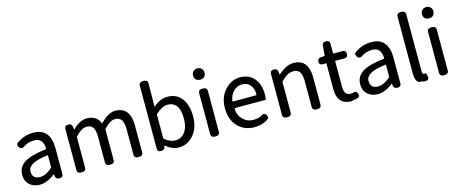

<svg xmlns="http://www.w3.org/2000/svg" viewBox="-45 -1431 5111 2139"><g transform="rotate(-15 2510.5 -362.0)"><path d="M98.6 4.9Q52.7 -38.1 52.7 -107.9Q52.7 -177.7 97.7 -222.7Q113.3 -238.3 133.8 -251Q213.9 -298.8 386.7 -318.4Q385.7 -388.7 354.5 -420.9Q328.1 -447.3 280.3 -447.3Q205.1 -447.3 149.4 -405.3Q149.4 -405.3 148.4 -405.3Q137.7 -399.4 127.9 -399.4Q108.4 -399.4 94.7 -421.9Q86.9 -434.6 86.9 -446.3Q86.9 -464.8 107.4 -474.6Q191.4 -532.2 291 -532.2Q392.6 -532.2 440.4 -472.2Q488.3 -412.1 488.3 -304.7V-3.9Q488.3 13.7 478 23.9Q467.8 34.2 445.3 34.2Q422.9 34.2 411.1 22.5Q401.4 12.7 399.4 -2.9L396.5 -27.3Q301.8 46.9 216.8 46.9Q144.5 46.9 98.6 4.9ZM152.3 -123Q152.3 -79.1 174.3 -57.1Q196.3 -35.2 243.2 -35.2Q308.6 -35.2 386.7 -104.5V-249Q258.8 -233.4 206.1 -202.1Q152.3 -169.9 152.3 -123Z M883.8 -442.4Q823.2 -442.4 751 -362.3V-3.9Q751 11.7 741.2 21.5Q728.5 34.2 700.2 34.2Q671.9 34.2 660.2 21.5Q650.4 12.7 650.4 -3.9V-480.5Q650.4 -498 660.6 -508.3Q670.9 -518.6 693.4 -518.6Q715.8 -518.6 727.5 -506.8Q736.3 -497.1 738.3 -481.4L742.2 -445.3Q827.1 -532.2 910.2 -532.2Q1023.4 -532.2 1062.5 -432.6Q1155.3 -532.2 1239.3 -532.2Q1313.5 -532.2 1355.5 -490.2Q1409.2 -436.5 1409.2 -314.5V-3.9Q1409.2 11.7 1399.4 21.5Q1386.7 34.2 1358.4 34.2Q1330.1 34.2 1318.4 21.5Q1308.6 12.7 1308.6 -3.9V-302.7Q1308.6 -387.7 1276.4 -419.9Q1253.9 -442.4 1210 -442.4Q1209 -442.4 1207 -442.4Q1154.3 -442.4 1080.1 -362.3V-3.9Q1080.1 11.7 1070.3 21.5Q1057.6 34.2 1029.3 34.2Q1001 34.2 989.3 21.5Q979.5 12.7 979.5 -3.9V-302.7Q979.5 -388.7 947.3 -420.9Q925.8 -442.4 886.7 -442.4Q884.8 -442.4 883.8 -442.4Z M1836.9 -532.2Q1837.9 -532.2 1838.9 -532.2Q1944.3 -532.2 2002.9 -456.1Q2061.5 -379.9 2061.5 -247.1Q2061.5 -103.5 1977.5 -19.5Q1911.1 46.9 1820.3 46.9Q1742.2 46.9 1668.9 -17.6L1665 -2Q1658.2 34.2 1617.2 34.2Q1596.7 34.2 1586.4 23.9Q1576.2 13.7 1576.2 -3.9V-733.4Q1576.2 -750 1585.9 -758.8Q1597.7 -771.5 1626 -771.5Q1654.3 -771.5 1667 -758.8Q1676.8 -749 1676.8 -733.4L1673.8 -461.9Q1757.8 -532.2 1836.9 -532.2ZM1956.1 -250Q1956.1 -365.2 1908.2 -413.1Q1875 -446.3 1818.4 -446.3Q1754.9 -446.3 1676.8 -374V-92.8Q1740.2 -39.1 1805.7 -39.1Q1872.1 -39.1 1913.1 -94.7Q1956.1 -152.3 1956.1 -250Z M2284.2 21.5Q2271.5 34.2 2243.2 34.2Q2214.8 34.2 2203.1 21.5Q2193.4 12.7 2193.4 -3.9V-480.5Q2193.4 -497.1 2203.1 -505.9Q2214.8 -518.6 2243.2 -518.6Q2271.5 -518.6 2284.2 -505.9Q2293.9 -496.1 2293.9 -480.5V-3.9Q2293.9 11.7 2284.2 21.5ZM2197.3 -637.7Q2197.3 -637.7 2196.3 -637.7Q2178.7 -656.2 2178.7 -685.5Q2178.7 -714.8 2197.3 -732.4Q2214.8 -751 2244.1 -751Q2274.4 -751 2292 -732.4Q2310.5 -714.8 2310.5 -685.5Q2310.5 -656.2 2292 -637.7Q2274.4 -621.1 2245.1 -621.1Q2215.8 -621.1 2197.3 -637.7Z M2501 -450.2Q2576.2 -532.2 2676.8 -532.2Q2780.3 -532.2 2839.8 -461.9Q2897.5 -392.6 2897.5 -272.5Q2897.5 -272.5 2893.6 -220.7Q2893.6 -218.8 2892.1 -217.3Q2890.6 -215.8 2888.7 -215.8H2542Q2535.2 -215.8 2532.7 -213.4Q2530.3 -210.9 2530.3 -208Q2530.3 -205.1 2530.3 -204.1Q2530.3 -203.1 2530.3 -203.1Q2531.2 -135.7 2580.1 -85.9Q2627.9 -36.1 2700.2 -35.2Q2773.4 -35.2 2806.6 -63.5Q2806.6 -63.5 2807.6 -64.5Q2818.4 -69.3 2827.1 -69.3Q2846.7 -69.3 2858.4 -45.9Q2865.2 -34.2 2865.2 -23.4Q2865.2 -12.7 2857.4 -3.9Q2851.6 0 2845.7 3.9Q2785.2 46.9 2691.4 46.9Q2577.1 46.9 2502 -31.2Q2426.8 -109.4 2426.8 -239.7Q2426.8 -370.1 2501 -450.2ZM2805.7 -305.7V-312.5Q2805.7 -368.2 2773.4 -408.2Q2740.2 -450.2 2680.7 -450.2Q2620.1 -450.2 2578.1 -406.2Q2535.2 -363.3 2527.3 -292H2793.9Q2800.8 -292 2803.2 -294.4Q2805.7 -296.9 2805.7 -302.7Z M3112.3 21.5Q3099.6 34.2 3071.3 34.2Q3043 34.2 3031.2 21.5Q3021.5 12.7 3021.5 -3.9V-480.5Q3021.5 -498 3031.7 -508.3Q3042 -518.6 3064.5 -518.6Q3086.9 -518.6 3098.6 -506.8Q3107.4 -497.1 3109.4 -480.5L3113.3 -445.3Q3207 -532.2 3294.9 -532.2Q3370.1 -532.2 3412.1 -490.2Q3465.8 -436.5 3465.8 -314.5V-3.9Q3465.8 11.7 3456.1 21.5Q3443.4 34.2 3415 34.2Q3386.7 34.2 3374 21.5Q3364.3 11.7 3364.3 -3.9V-302.7Q3364.3 -377 3340.8 -410.2Q3318.4 -443.4 3274.4 -443.4Q3228.5 -443.4 3198.2 -424.8Q3166 -406.2 3122.1 -362.3V-3.9Q3122.1 11.7 3112.3 21.5Z M3648.4 -136.7Q3648.4 -137.7 3648.4 -138.7V-434.6H3604.5Q3585.9 -434.6 3576.7 -443.8Q3567.4 -453.1 3567.4 -471.7Q3567.4 -494.1 3577.1 -503.9Q3586.9 -513.7 3604.5 -514.6L3652.3 -518.6L3661.1 -633.8Q3662.1 -651.4 3672.9 -661.6Q3683.6 -671.9 3706.1 -671.9Q3728.5 -671.9 3738.8 -661.6Q3749 -651.4 3749 -633.8V-518.6H3858.4Q3876 -518.6 3886.2 -508.8Q3896.5 -499 3896.5 -477.5Q3896.5 -455.1 3886.2 -444.8Q3876 -434.6 3858.4 -434.6H3749V-136.7Q3749 -78.1 3772.5 -54.7Q3790 -36.1 3828.1 -36.1L3857.4 -41Q3865.2 -43 3872.1 -43Q3884.8 -43 3892.6 -35.2Q3900.4 -27.3 3904.3 -12.7Q3906.2 -4.9 3906.2 2Q3906.2 14.6 3898.4 22.5Q3890.6 30.3 3877 33.2L3807.6 46.9Q3734.4 46.9 3694.3 6.8Q3648.4 -39.1 3648.4 -136.7Z M3997.1 4.9Q3951.2 -38.1 3951.2 -107.9Q3951.2 -177.7 3996.1 -222.7Q4011.7 -238.3 4032.2 -251Q4112.3 -298.8 4285.2 -318.4Q4284.2 -388.7 4252.9 -420.9Q4226.6 -447.3 4178.7 -447.3Q4103.5 -447.3 4047.9 -405.3Q4047.9 -405.3 4046.9 -405.3Q4036.1 -399.4 4026.4 -399.4Q4006.8 -399.4 3993.2 -421.9Q3985.4 -434.6 3985.4 -446.3Q3985.4 -464.8 4005.9 -474.6Q4089.8 -532.2 4189.5 -532.2Q4291 -532.2 4338.9 -472.2Q4386.7 -412.1 4386.7 -304.7V-3.9Q4386.7 13.7 4376.5 23.9Q4366.2 34.2 4343.8 34.2Q4321.3 34.2 4309.6 22.5Q4299.8 12.7 4297.9 -2.9L4294.9 -27.3Q4200.2 46.9 4115.2 46.9Q4043 46.9 3997.1 4.9ZM4050.8 -123Q4050.8 -79.1 4072.8 -57.1Q4094.7 -35.2 4141.6 -35.2Q4207 -35.2 4285.2 -104.5V-249Q4157.2 -233.4 4104.5 -202.1Q4050.8 -169.9 4050.8 -123Z M4608.4 36.1Q4548.8 36.1 4548.8 -79.1V-733.4Q4548.8 -750 4558.6 -758.8Q4570.3 -771.5 4598.6 -771.5Q4627 -771.5 4639.6 -758.8Q4649.4 -749 4649.4 -733.4V-72.3Q4649.4 -51.8 4657.2 -43.9Q4662.1 -39.1 4669.9 -39.1Q4669.9 -39.1 4670.9 -39.1H4689.5Q4693.4 -39.1 4694.3 -35.2L4702.1 1Q4703.1 6.8 4703.1 12.7Q4703.1 26.4 4696.3 34.2Q4685.5 43.9 4663.6 43.9Q4641.6 43.9 4619.1 35.2Q4614.3 36.1 4608.4 36.1Z M4923.8 21.5Q4911.1 34.2 4882.8 34.2Q4854.5 34.2 4842.8 21.5Q4833 12.7 4833 -3.9V-480.5Q4833 -497.1 4842.8 -505.9Q4854.5 -518.6 4882.8 -518.6Q4911.1 -518.6 4923.8 -505.9Q4933.6 -496.1 4933.6 -480.5V-3.9Q4933.6 11.7 4923.8 21.5ZM4836.9 -637.7Q4836.9 -637.7 4835.9 -637.7Q4818.4 -656.2 4818.4 -685.5Q4818.4 -714.8 4836.9 -732.4Q4854.5 -751 4883.8 -751Q4914.1 -751 4931.6 -732.4Q4950.2 -714.8 4950.2 -685.5Q4950.2 -656.2 4931.6 -637.7Q4914.1 -621.1 4884.8 -621.1Q4855.5 -621.1 4836.9 -637.7Z"/></g></svg>

Font: TaiwanPearl
Style: Regular
Weight: 400
Version: Version 2.102